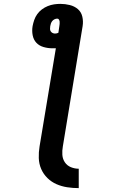

<svg xmlns="http://www.w3.org/2000/svg" viewBox="-20 -755 640 990"><path d="M386 215Q356 215 326.5 210.5Q297 206 271 194.5Q245 183 224.5 163Q204 143 192.5 116.5Q181 90 180 60Q179 30 184 0L268 -506Q263 -506 259 -506Q255 -506 250 -506Q227 -506 204.5 -512.5Q182 -519 167.5 -534.5Q153 -550 148.5 -573Q144 -596 148 -620Q151 -636 156.5 -652Q162 -668 172 -682Q182 -696 196 -706.5Q210 -717 226 -723.5Q242 -730 258.5 -732.5Q275 -735 291 -735Q316 -735 340 -729Q364 -723 381.5 -708Q399 -693 404.5 -669Q410 -645 406 -620L304 0Q300 22 301.5 43.5Q303 65 314.5 82Q326 99 345.5 107Q365 115 386 115ZM263 -582Q263 -582 263.5 -582Q264 -582 264 -582Q268 -582 272.5 -583Q277 -584 281 -586L286 -620Q287 -626 287.5 -632Q288 -638 287.5 -643.5Q287 -649 284 -654Q281 -659 275 -659Q268 -659 261 -655.5Q254 -652 249.5 -646.5Q245 -641 242.5 -634Q240 -627 239 -620Q238 -613 238 -606Q238 -599 241.5 -593.5Q245 -588 251 -585Q257 -582 263 -582Z"/></svg>

Font: Iosevka Curly Extended Oblique
Style: Bold
Weight: 700
Width: 7
Italic angle: -9°
Monospace: yes
Designer: Belleve Invis
Foundry: Belleve Invis
Version: Version 11.1.0; ttfautohint (v1.8.3)